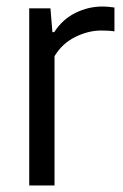

<svg xmlns="http://www.w3.org/2000/svg" viewBox="-20 -568 376 588"><path d="M69.5 0V-542.5H134.5L140.5 -469.5H146Q171.5 -509 211 -528.5Q250.5 -548 293.5 -548Q304.5 -548 313.5 -547Q322.5 -546 330.5 -545V-472Q320 -473.5 310.5 -474Q301 -474.5 289.5 -474.5Q250.5 -474.5 210.5 -454.8Q170.5 -435 147 -396V0Z"/></svg>

Font: Encode Sans SmCnd
Style: Regular
Weight: 400
Width: 4
Designer: Multiple Designers
Foundry: Impallari Type
Version: Version 3.002; ttfautohint (v1.8.3) -l 8 -r 50 -G 200 -x 14 